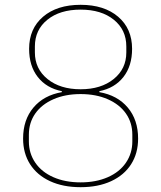

<svg xmlns="http://www.w3.org/2000/svg" viewBox="-20 -765 670 798"><path d="M76 -189Q76 -267 119 -318Q162 -369 237 -382V-386Q173 -399 137 -445Q101 -491 101 -562Q101 -646 159 -695.5Q217 -745 315 -745Q413 -745 471 -695.5Q529 -646 529 -562Q529 -491 493 -445Q457 -399 393 -386V-382Q468 -369 511 -318Q554 -267 554 -189Q554 -128 525 -82.5Q496 -37 442 -12Q388 13 315 13Q242 13 188 -12Q134 -37 105 -82.5Q76 -128 76 -189ZM505 -547V-572Q505 -641 453 -683Q401 -725 315 -725Q229 -725 177 -683Q125 -641 125 -572V-547Q125 -479 177.5 -436.5Q230 -394 315 -394Q400 -394 452.5 -436.5Q505 -479 505 -547ZM530 -177V-205Q530 -255 503.5 -293Q477 -331 428 -352.5Q379 -374 315 -374Q251 -374 202 -352.5Q153 -331 126.5 -293Q100 -255 100 -205V-177Q100 -128 126.5 -89Q153 -50 202 -28.5Q251 -7 315 -7Q379 -7 428 -28.5Q477 -50 503.5 -89Q530 -128 530 -177Z"/></svg>

Font: IBM Plex Sans JP Thin
Style: Regular
Weight: 100
Designer: Mike Abbink; Paul van der Laan; Pieter van Rosmalen; Wujin Sim; Yejin Wi; Jinhee Kim; Boomi Park; Yona Kim; Kichan Ma
Foundry: Sandoll Inc.
Version: Version 1.001